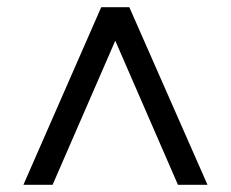

<svg xmlns="http://www.w3.org/2000/svg" viewBox="-20 -655 640 533"><path d="M556 -142H474L300 -542L126 -142H45L261 -635H339Z"/></svg>

Font: Muli SemiBold
Style: Regular
Weight: 600
Designer: Vernon Adams
Foundry: Vernon Adams
Version: Version 2.000